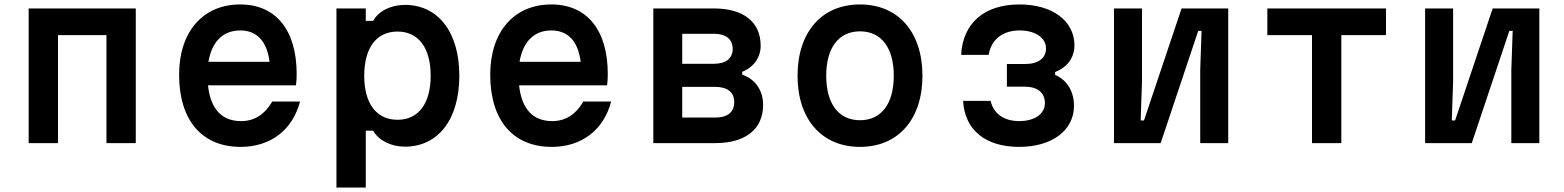

<svg xmlns="http://www.w3.org/2000/svg" viewBox="-20 -644 7040 864"><path d="M109 0H241V-486H459V0H591V-606H109Z M786 -308C786 -102 889 17 1063 17C1197 17 1297 -59 1330 -187H1205C1172 -130 1126 -99 1065 -99C977 -99 927 -155 916 -260H1312C1314 -276 1315 -293 1315 -311C1315 -509 1221 -624 1061 -624C893 -624 786 -501 786 -308ZM918 -366C933 -456 983 -507 1061 -507C1136 -507 1181 -459 1193 -366Z M1494 200H1626V-56H1659C1684 -12 1740 16 1802 16C1952 16 2047 -107 2047 -303C2047 -499 1952 -622 1802 -622C1740 -622 1684 -595 1659 -550H1626V-606H1494ZM1619 -303C1619 -429 1674 -502 1769 -502C1863 -502 1918 -429 1918 -303C1918 -178 1863 -105 1769 -105C1674 -105 1619 -178 1619 -303Z M2186 -308C2186 -102 2289 17 2463 17C2597 17 2697 -59 2730 -187H2605C2572 -130 2526 -99 2465 -99C2377 -99 2327 -155 2316 -260H2712C2714 -276 2715 -293 2715 -311C2715 -509 2621 -624 2461 -624C2293 -624 2186 -501 2186 -308ZM2318 -366C2333 -456 2383 -507 2461 -507C2536 -507 2581 -459 2593 -366Z M2920 0H3199C3335 0 3414 -63 3414 -172C3414 -237 3379 -288 3320 -308V-321C3371 -341 3403 -385 3403 -438C3403 -545 3326 -606 3192 -606H2920ZM3050 -115V-253H3200C3253 -253 3284 -229 3284 -184C3284 -139 3253 -115 3200 -115ZM3050 -357V-492H3193C3246 -492 3277 -468 3277 -424C3277 -381 3246 -357 3193 -357Z M3850 17C4022 17 4131 -107 4131 -303C4131 -500 4022 -624 3850 -624C3678 -624 3569 -500 3569 -303C3569 -107 3678 17 3850 17ZM3698 -303C3698 -429 3754 -503 3850 -503C3946 -503 4002 -429 4002 -303C4002 -177 3946 -103 3850 -103C3754 -103 3698 -177 3698 -303Z M4566 17C4714 17 4813 -57 4813 -168C4813 -232 4782 -284 4728 -307V-320C4783 -341 4815 -385 4815 -440C4815 -549 4717 -624 4568 -624C4410 -624 4313 -541 4305 -397H4429C4440 -466 4492 -507 4568 -507C4639 -507 4687 -474 4687 -426C4687 -382 4652 -356 4594 -356H4511V-254H4591C4649 -254 4682 -227 4682 -180C4682 -131 4636 -99 4566 -99C4498 -99 4450 -133 4438 -190H4314C4321 -59 4415 17 4566 17Z M4993 0H5203L5372 -505H5387L5381 -330V0H5507V-606H5297L5128 -102H5113L5119 -276V-606H4993Z M5884 0H6016V-486H6217V-606H5683V-486H5884Z M6393 0H6603L6772 -505H6787L6781 -330V0H6907V-606H6697L6528 -102H6513L6519 -276V-606H6393Z"/></svg>

Font: Martian Mono Std Md
Style: Regular
Weight: 500
Monospace: yes
Designer: Roman Shamin
Foundry: Evil Martians
Version: Version 1.000